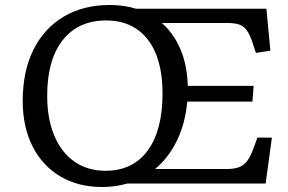

<svg xmlns="http://www.w3.org/2000/svg" viewBox="-20 -735 1152 769"><path d="M71 -331Q71 -449 113.5 -535Q156 -621 234.5 -668Q313 -715 420 -715Q477 -715 525 -700H1047L1063 -532L1005 -523L993 -559Q982 -594 969.5 -612Q957 -630 938.5 -636.5Q920 -643 888 -643H628Q676 -601 703 -537Q730 -473 732 -391H996L991 -328H730Q722 -240 688.5 -171.5Q655 -103 601 -58H886Q914 -58 933.5 -64Q953 -70 968 -88Q983 -106 996 -143L1011 -184H1069L1044 0H490Q442 14 389 14Q293 14 221.5 -28.5Q150 -71 110.5 -148.5Q71 -226 71 -331ZM169 -352Q169 -259 197.5 -191.5Q226 -124 278.5 -87.5Q331 -51 402 -51Q512 -51 571.5 -132Q631 -213 631 -361Q631 -501 571.5 -577Q512 -653 405 -653Q293 -653 231 -574Q169 -495 169 -352Z"/></svg>

Font: Literata 7pt
Style: Italic
Weight: 400
Italic angle: -2°
Designer: Latin by Veronika Burian and Jose Scaglione. Greek by Irene Vlachou. Cyrillic by Vera Evstafieva
Foundry: TypeTogether
Version: Version 3.002